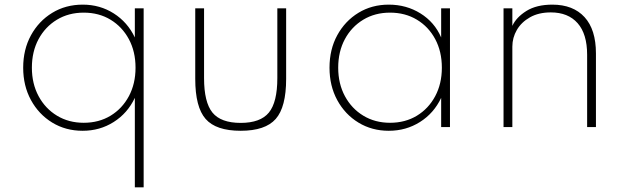

<svg xmlns="http://www.w3.org/2000/svg" viewBox="-20 -548 2696 828"><path d="M561.5 260H599.5V-512H561.5V-386.5Q530 -452.5 470.5 -490.2Q411 -528 337 -528Q263 -528 205 -492.5Q147 -457 113.5 -395.8Q80 -334.5 80 -256Q80 -178 113.5 -116.5Q147 -55 205 -19.5Q263 16 336.5 16Q410.5 16 470.2 -21.8Q530 -59.5 561.5 -126ZM341 -18.5Q276.5 -18.5 226 -49Q175.5 -79.5 146.5 -133.2Q117.5 -187 117.5 -256Q117.5 -325.5 146.2 -379Q175 -432.5 225.5 -463Q276 -493.5 341 -493.5Q406.5 -493.5 456.8 -463Q507 -432.5 535.8 -379Q564.5 -325.5 564.5 -256Q564.5 -187 535.8 -133.2Q507 -79.5 456.8 -49Q406.5 -18.5 341 -18.5Z M1018 16Q1124 16 1169 -35Q1214 -86 1214 -208V-512H1176V-211Q1176 -107 1139.5 -62.5Q1103 -18 1018 -18Q932.5 -18 896.2 -62.5Q860 -107 860 -211V-512H822V-208Q822 -86 866.8 -35Q911.5 16 1018 16Z M1656.5 16Q1731 16 1791 -21.8Q1851 -59.5 1882.5 -126V0H1920.5V-512H1882.5V-386.5Q1854 -452.5 1793.2 -490.2Q1732.5 -528 1656.5 -528Q1583.5 -528 1525.8 -492.8Q1468 -457.5 1434.5 -396.2Q1401 -335 1401 -256Q1401 -177.5 1434.5 -116Q1468 -54.5 1526 -19.2Q1584 16 1656.5 16ZM1662 -18.5Q1597.5 -18.5 1547 -49Q1496.5 -79.5 1467.5 -133.2Q1438.5 -187 1438.5 -256Q1438.5 -325.5 1467.2 -379Q1496 -432.5 1546.5 -463Q1597 -493.5 1662 -493.5Q1727.5 -493.5 1778 -463Q1828.5 -432.5 1857 -379Q1885.5 -325.5 1885.5 -256Q1885.5 -187 1856.8 -133.2Q1828 -79.5 1777.8 -49Q1727.5 -18.5 1662 -18.5Z M2151.5 0H2189.5V-347Q2189.5 -385.5 2209 -419Q2228.5 -452.5 2265.8 -473.5Q2303 -494.5 2355.5 -494.5Q2430 -494.5 2471 -448Q2512 -401.5 2512 -312V0H2550V-317.5Q2550 -420.5 2500.8 -474.2Q2451.5 -528 2362 -528Q2294 -528 2250.2 -500.8Q2206.5 -473.5 2189.5 -436.5V-512H2151.5Z"/></svg>

Font: Spartan ExtraLight
Style: Regular
Weight: 200
Designer: Matt Bailey, Mirko Velimirovic
Foundry: Matt Bailey
Version: Version 1.003; ttfautohint (v1.8.3)